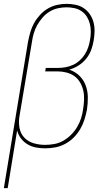

<svg xmlns="http://www.w3.org/2000/svg" viewBox="-40 -763 560 998"><path d="M-20 215 106 -548Q111 -573 118 -597Q125 -621 137.5 -643.5Q150 -666 168.5 -686Q187 -706 209.5 -719Q232 -732 257 -737.5Q282 -743 306 -743Q330 -743 353.5 -738Q377 -733 395.5 -720.5Q414 -708 427 -689Q440 -670 446 -647.5Q452 -625 451.5 -601Q451 -577 447 -553Q443 -528 434 -503.5Q425 -479 408 -458Q391 -437 368 -422.5Q345 -408 320 -401Q350 -391 372 -370Q394 -349 405 -320Q416 -291 416.5 -258.5Q417 -226 412 -193Q407 -167 399 -141.5Q391 -116 377 -92Q363 -68 343 -48Q323 -28 298.5 -15Q274 -2 247.5 3Q221 8 195 8Q170 8 146.5 3.5Q123 -1 103 -13Q83 -25 69 -43.5Q55 -62 49 -85L0 215ZM194 -10Q218 -10 242.5 -14.5Q267 -19 289 -31.5Q311 -44 329.5 -62.5Q348 -81 361 -103Q374 -125 381.5 -148.5Q389 -172 392 -196Q396 -220 397 -244.5Q398 -269 393 -291.5Q388 -314 376.5 -334Q365 -354 347 -367Q329 -380 306 -386Q283 -392 259 -392H195L198 -410H262Q281 -410 300.5 -413.5Q320 -417 339 -425.5Q358 -434 374 -448.5Q390 -463 401 -480.5Q412 -498 418.5 -517Q425 -536 428 -556Q432 -577 432 -598.5Q432 -620 427 -639.5Q422 -659 411.5 -676Q401 -693 384.5 -704.5Q368 -716 347.5 -720.5Q327 -725 306 -725Q284 -725 261 -720Q238 -715 217.5 -702.5Q197 -690 181 -671.5Q165 -653 153.5 -632.5Q142 -612 135.5 -589.5Q129 -567 126 -545L61 -158Q56 -127 61.5 -97.5Q67 -68 86.5 -47.5Q106 -27 135 -18.5Q164 -10 194 -10Z"/></svg>

Font: Iosevka SS04 Thin
Style: Italic
Weight: 100
Italic angle: -9°
Monospace: yes
Designer: Belleve Invis
Foundry: Belleve Invis
Version: Version 19.0.0; ttfautohint (v1.8.4)